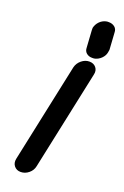

<svg xmlns="http://www.w3.org/2000/svg" viewBox="-145 -786 537 831"><g transform="rotate(20 124.0 -370.0)"><path d="M127 -504Q132 -524 148.5 -537.5Q165 -551 184 -551Q204 -551 215 -537.5Q226 -524 221 -504L124 -47Q120 -27 103.5 -13.5Q87 0 67 0Q48 0 37 -13.5Q26 -27 30 -47ZM248 -628Q247 -625 247 -622.5Q247 -620 246 -616Q243 -600 230.5 -587.5Q218 -575 202 -571Q198 -570 195 -570H188Q173 -570 162.5 -579Q152 -588 152 -604L147 -682V-688V-693Q151 -710 163 -722.5Q175 -735 192 -739Q196 -740 198 -740H205Q221 -740 232 -731Q243 -722 243 -706Z"/></g></svg>

Font: VDS
Style: Italic
Weight: 400
Designer: artmaker
Foundry: artmaker
Version: Version 1.000 2009 initial release